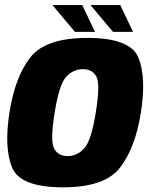

<svg xmlns="http://www.w3.org/2000/svg" viewBox="-20 -756 618 780"><path d="M236.5 5Q62 5 29 -75.5Q-4 -156 18.5 -299.5Q41.5 -445 103.8 -523.5Q166 -602 334.5 -602Q509 -602 542 -522.5Q575 -443 552.5 -299.5Q529.5 -154.5 467.5 -74.8Q405.5 5 236.5 5ZM254.5 -122Q293 -122 321.8 -152.8Q350.5 -183.5 369 -298.5Q388 -414 371.8 -444.5Q355.5 -475 317 -475Q278 -475 249.2 -444.5Q220.5 -414 202 -298.5Q183.5 -183.5 199.8 -152.8Q216 -122 254.5 -122ZM439 -626.5 347.5 -735.5H468.5L520.5 -626.5ZM284.5 -626.5 193 -735.5H314L366 -626.5Z"/></svg>

Font: Anybody ExtraBold
Style: Italic
Weight: 800
Italic angle: -10°
Designer: Tyler Finck
Foundry: Etcetera Type Company
Version: Version 1.010; ttfautohint (v1.8.3) -l 8 -r 50 -G 200 -x 14 